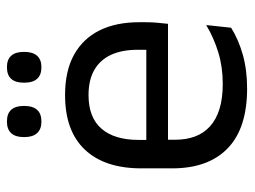

<svg xmlns="http://www.w3.org/2000/svg" viewBox="-108 -596 716 540"><g transform="rotate(-90 250.0 -326.0)"><path d="M271 11Q159.5 11 103 -43.5Q46.5 -98 46.5 -199.5V-286.5Q46.5 -389.5 99 -445.2Q151.5 -501 252.5 -501Q320.5 -501 366 -475.8Q411.5 -450.5 434.5 -404Q457.5 -357.5 457.5 -293V-275Q457.5 -259 456.2 -243Q455 -227 453 -211.5H378.5Q379.5 -235.5 379.8 -257Q380 -278.5 380 -296.5Q380 -341 365.8 -371.8Q351.5 -402.5 323.2 -418.8Q295 -435 252.5 -435Q189.5 -435 158 -398.5Q126.5 -362 126.5 -294V-247.5L127 -237.5V-191Q127 -160.5 136 -136Q145 -111.5 164.2 -93.8Q183.5 -76 213.2 -66.8Q243 -57.5 284 -57.5Q331.5 -57.5 372.5 -70Q413.5 -82.5 449.5 -104L442 -34Q409.5 -13.5 366.5 -1.2Q323.5 11 271 11ZM436 -211.5H89V-272.5H436ZM178 -567.5Q156.5 -567.5 145.5 -579.8Q134.5 -592 134.5 -614.5V-618Q134.5 -640.5 145.5 -652.5Q156.5 -664.5 178 -664.5Q200.5 -664.5 211.2 -652.5Q222 -640.5 222 -618V-614.5Q222 -592 211.2 -579.8Q200.5 -567.5 178 -567.5ZM331 -567.5Q309 -567.5 298.2 -579.8Q287.5 -592 287.5 -614.5V-618Q287.5 -640.5 298.2 -652.5Q309 -664.5 331 -664.5Q352.5 -664.5 363.2 -652.5Q374 -640.5 374 -618V-614.5Q374 -592 363.2 -579.8Q352.5 -567.5 331 -567.5Z"/></g></svg>

Font: Anek Kannada Medium
Style: Regular
Weight: 400
Version: Version 1.003